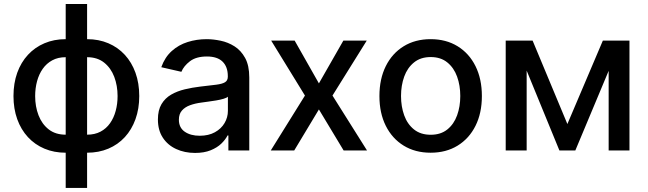

<svg xmlns="http://www.w3.org/2000/svg" viewBox="-20 -747 3215 953"><path d="M306.1 185.7V-727.3H412.3V185.7ZM306.1 11Q248.2 11 200.6 -9.1Q153.1 -29.1 118.6 -66.4Q84.2 -103.7 65.5 -155.5Q46.9 -207.4 46.9 -270.2Q46.9 -333.8 65.5 -385.7Q84.2 -437.5 118.6 -474.8Q153.1 -512.1 200.6 -532.3Q248.2 -552.6 306.1 -552.6H332.4V11ZM306.1 -78.5H321V-463.1H306.1Q267.8 -463.1 239.3 -447.6Q210.9 -432.2 192.1 -405.4Q173.3 -378.6 163.9 -343.8Q154.5 -308.9 154.5 -270.2Q154.5 -218.4 171.2 -174.9Q187.9 -131.4 221.6 -104.9Q255.3 -78.5 306.1 -78.5ZM412.3 11H385.7V-552.6H412.3Q470.2 -552.6 517.8 -532.3Q565.3 -512.1 599.6 -474.8Q633.9 -437.5 652.5 -385.7Q671.2 -333.8 671.2 -270.2Q671.2 -207.4 652.5 -155.5Q633.9 -103.7 599.6 -66.4Q565.3 -29.1 517.8 -9.1Q470.2 11 412.3 11ZM412.3 -78.5Q450.6 -78.5 479 -93.6Q507.5 -108.7 526.3 -135.5Q545.1 -162.3 554.3 -196.9Q563.6 -231.5 563.6 -270.2Q563.6 -321.7 547.1 -365.6Q530.5 -409.4 496.8 -436.3Q463.1 -463.1 412.3 -463.1H397V-78.5Z M948.2 12.1Q896.3 12.1 854.4 -7.3Q812.5 -26.6 788.2 -63.6Q763.8 -100.5 763.8 -154.1Q763.8 -200.3 781.6 -230.1Q799.4 -259.9 829.5 -277.3Q859.7 -294.7 897 -303.6Q934.3 -312.5 973 -317.1Q1022 -322.8 1052.6 -326.5Q1083.1 -330.3 1096.9 -338.8Q1110.8 -347.3 1110.8 -366.5V-369Q1110.8 -415.5 1084.7 -441.1Q1058.6 -466.6 1007.1 -466.6Q953.5 -466.6 922.8 -443Q892 -419.4 880.3 -390.6L780.5 -413.4Q798.3 -463.1 832.6 -493.8Q866.8 -524.5 911.6 -538.5Q956.3 -552.6 1005.7 -552.6Q1038.4 -552.6 1075.1 -544.9Q1111.9 -537.3 1144 -517Q1176.1 -496.8 1196.7 -459.3Q1217.3 -421.9 1217.3 -362.2V0H1113.6V-74.6H1109.4Q1099.1 -54 1078.5 -34.1Q1057.9 -14.2 1025.6 -1.1Q993.3 12.1 948.2 12.1ZM971.2 -73.2Q1015.3 -73.2 1046.7 -90.6Q1078.1 -108 1094.6 -136.2Q1111.2 -164.4 1111.2 -196.7V-267Q1105.5 -261.4 1089.3 -256.6Q1073.2 -251.8 1052.6 -248.4Q1032 -245 1012.4 -242.4Q992.9 -239.7 979.8 -237.9Q948.9 -234 923.5 -224.8Q898.1 -215.6 883 -198.3Q867.9 -181.1 867.9 -152.7Q867.9 -113.3 897 -93.2Q926.1 -73.2 971.2 -73.2Z M1442.5 -545.5 1562.9 -333.1 1684.3 -545.5H1800.4L1630.3 -272.7L1801.8 0H1685.7L1562.9 -203.8L1440.3 0H1323.9L1493.6 -272.7L1326 -545.5Z M2117.5 11Q2040.8 11 1983.7 -24.1Q1926.5 -59.3 1894.9 -122.5Q1863.3 -185.7 1863.3 -270.2Q1863.3 -355.1 1894.9 -418.7Q1926.5 -482.2 1983.7 -517.4Q2040.8 -552.6 2117.5 -552.6Q2194.2 -552.6 2251.4 -517.4Q2308.6 -482.2 2340.2 -418.7Q2371.8 -355.1 2371.8 -270.2Q2371.8 -185.7 2340.2 -122.5Q2308.6 -59.3 2251.4 -24.1Q2194.2 11 2117.5 11ZM2117.9 -78.1Q2167.6 -78.1 2200.3 -104.4Q2233 -130.7 2248.8 -174.4Q2264.6 -218 2264.6 -270.6Q2264.6 -322.8 2248.8 -366.7Q2233 -410.5 2200.3 -437.1Q2167.6 -463.8 2117.9 -463.8Q2067.8 -463.8 2035 -437.1Q2002.1 -410.5 1986.3 -366.7Q1970.5 -322.8 1970.5 -270.6Q1970.5 -218 1986.3 -174.4Q2002.1 -130.7 2035 -104.4Q2067.8 -78.1 2117.9 -78.1Z M2796.2 -131.4 2972.3 -545.5H3063.9L2835.6 0H2756.7L2533 -545.5H2623.6ZM2594.1 -545.5V0H2490.1V-545.5ZM3001.1 0V-545.5H3104.4V0Z"/></svg>

Font: InterMG Medium
Style: Regular
Weight: 500
Designer: Rasmus Andersson
Foundry: rsms
Version: Version 3.019;December 26, 2023;FontCreator 15.0.0.2955 64-b